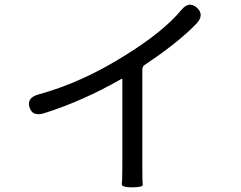

<svg xmlns="http://www.w3.org/2000/svg" viewBox="-20 -784 1040 827"><path d="M550 23Q502 23 504.5 8Q507 -7 507 -76V-441Q507 -446 503 -444Q335 -348 169 -296Q119 -281 107 -322Q95 -363 145 -377Q333 -428 523 -548Q685 -649 761 -741Q794 -781 828 -751Q862 -720 826 -682Q748 -601 604 -505Q593 -498 593 -485V-76Q593 1 595 11.5Q597 22 550 23Z"/></svg>

Font: Resource Han Rounded JP
Style: Regular
Weight: 400
Designer: Cyano Hao (round all glyphs); Ryoko NISHIZUKA 西塚涼子 (kana, bopomofo & ideographs); Paul D. Hunt (Latin, Greek & Cyrillic)
Foundry: Cyano Hao
Version: 0.990